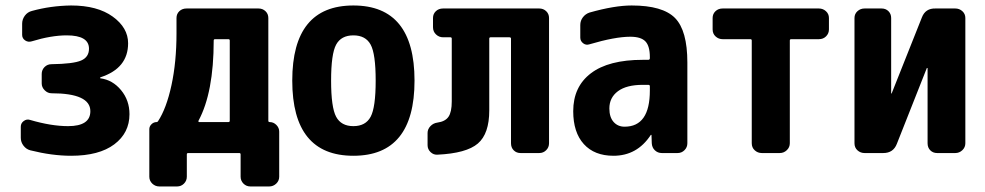

<svg xmlns="http://www.w3.org/2000/svg" viewBox="-20 -550 3540 690"><path d="M340.8 -268.6Q384.8 -262.7 415 -226.1Q445.3 -189.5 445.3 -139.6Q445.3 -72.3 390.6 -31.2Q335.9 9.8 235.4 9.8Q167 9.8 88.9 -9.8Q74.2 -13.7 64.5 -26.4Q54.7 -39.1 54.7 -54.7V-94.7Q54.7 -107.4 65.4 -115.2Q76.2 -123 87.9 -119.1Q164.1 -96.7 224.6 -96.7Q304.7 -96.7 304.7 -150.4Q304.7 -214.8 165 -214.8Q151.4 -214.8 140.6 -225.6Q129.9 -236.3 129.9 -250V-284.2Q129.9 -298.8 140.1 -309.1Q150.4 -319.3 165 -319.3Q243.2 -320.3 271.5 -332.5Q299.8 -344.7 299.8 -375Q299.8 -422.9 219.7 -422.9Q164.1 -422.9 93.8 -401.4Q81.1 -397.5 70.3 -404.8Q59.6 -412.1 59.6 -424.8V-464.8Q59.6 -480.5 69.3 -493.7Q79.1 -506.8 94.7 -510.7Q162.1 -529.3 235.4 -530.3Q330.1 -530.3 385.3 -490.2Q440.4 -450.2 440.4 -394.5Q440.4 -304.7 341.8 -272.5Q339.8 -272.5 339.8 -269.5Q339.8 -268.6 340.8 -268.6Z M805.7 -116.2V-404.3Q805.7 -409.2 800.8 -409.2H752.9Q748 -409.2 748 -404.3Q748 -217.8 693.4 -116.2Q692.4 -114.3 693.4 -112.8Q694.3 -111.3 695.3 -111.3H800.8Q805.7 -111.3 805.7 -116.2ZM949.2 -111.3Q962.9 -111.3 973.1 -101.1Q983.4 -90.8 983.4 -77.1V85Q983.4 99.6 972.7 109.9Q961.9 120.1 947.3 120.1H879.9Q865.2 120.1 855 109.9Q844.7 99.6 844.7 85V4.9Q844.7 0 839.8 0H656.2Q651.4 0 651.4 4.9V85Q651.4 99.6 641.1 109.9Q630.9 120.1 616.2 120.1H552.7Q538.1 120.1 527.3 109.9Q516.6 99.6 516.6 85V-85.9Q516.6 -95.7 524.4 -103.5Q532.2 -111.3 543 -111.3Q545.9 -111.3 547.9 -114.3Q578.1 -160.2 596.2 -243.7Q614.3 -327.1 614.3 -430.7V-485.4Q614.3 -500 624.5 -509.8Q634.8 -519.5 650.4 -519.5H909.2Q923.8 -519.5 934.1 -509.8Q944.3 -500 944.3 -485.4V-116.2Q944.3 -111.3 949.2 -111.3Z M1188 -130.4Q1206.1 -96.7 1250 -96.7Q1293.9 -96.7 1312 -130.4Q1330.1 -164.1 1330.1 -260.3Q1330.1 -356.4 1312 -389.6Q1293.9 -422.9 1250 -422.9Q1206.1 -422.9 1188 -389.6Q1169.9 -356.4 1169.9 -260.3Q1169.9 -164.1 1188 -130.4ZM1030.3 -260.3Q1030.3 -530.3 1250 -530.3Q1469.7 -530.3 1469.7 -260.3Q1469.7 9.8 1250 9.8Q1030.3 9.8 1030.3 -260.3Z M1918 -519.5Q1932.6 -519.5 1942.9 -509.8Q1953.1 -500 1953.1 -485.4V-35.2Q1953.1 -20.5 1942.9 -10.3Q1932.6 0 1918 0H1850.6Q1835.9 0 1826.2 -9.8Q1816.4 -19.5 1816.4 -35.2V-411.1Q1816.4 -416 1810.5 -416H1743.2Q1738.3 -416 1738.3 -411.1V-153.3Q1738.3 -69.3 1697.3 -34.2Q1656.2 1 1551.8 5.9Q1538.1 6.8 1527.3 -3.4Q1516.6 -13.7 1516.6 -28.3V-72.3Q1516.6 -85.9 1526.9 -96.7Q1537.1 -107.4 1551.8 -109.4Q1580.1 -113.3 1591.8 -130.4Q1603.5 -147.5 1603.5 -185.5V-411.1Q1603.5 -416 1598.6 -416H1572.3Q1557.6 -416 1546.9 -426.3Q1536.1 -436.5 1536.1 -452.1V-485.4Q1536.1 -500 1546.4 -509.8Q1556.6 -519.5 1572.3 -519.5Z M2315.4 -224.6V-240.2Q2315.4 -245.1 2309.6 -245.1H2290Q2231.4 -245.1 2200.7 -222.2Q2169.9 -199.2 2169.9 -160.2Q2169.9 -128.9 2185.1 -111.8Q2200.2 -94.7 2224.6 -94.7Q2315.4 -94.7 2315.4 -224.6ZM2250 -530.3Q2361.3 -530.3 2405.8 -485.4Q2450.2 -440.4 2450.2 -325.2V-35.2Q2450.2 -20.5 2439.9 -10.3Q2429.7 0 2415 0H2358.4Q2343.8 0 2333.5 -9.8Q2323.2 -19.5 2322.3 -35.2L2321.3 -64.5Q2321.3 -65.4 2320.3 -65.4Q2318.4 -65.4 2318.4 -64.5Q2269.5 9.8 2184.6 9.8Q2116.2 9.8 2078.1 -32.2Q2040 -74.2 2040 -150.4Q2040 -238.3 2103.5 -286.6Q2167 -335 2290 -335H2309.6Q2314.5 -335 2315.4 -339.8V-344.7Q2315.4 -384.8 2299.3 -401.4Q2283.2 -418 2245.1 -418Q2190.4 -418 2097.7 -390.6Q2085.9 -386.7 2075.7 -394.5Q2065.4 -402.3 2065.4 -415V-460Q2065.4 -475.6 2074.7 -487.8Q2084 -500 2098.6 -504.9Q2188.5 -530.3 2250 -530.3Z M2922.9 -519.5Q2937.5 -519.5 2948.2 -509.8Q2959 -500 2959 -485.4V-444.3Q2959 -429.7 2948.7 -419.4Q2938.5 -409.2 2922.9 -409.2H2823.2Q2818.4 -409.2 2818.4 -404.3V-35.2Q2818.4 -20.5 2807.6 -10.3Q2796.9 0 2782.2 0H2717.8Q2703.1 0 2692.4 -9.8Q2681.6 -19.5 2681.6 -35.2V-404.3Q2681.6 -409.2 2676.8 -409.2H2577.1Q2562.5 -409.2 2551.8 -418.9Q2541 -428.7 2541 -444.3V-485.4Q2541 -500 2551.3 -509.8Q2561.5 -519.5 2577.1 -519.5Z M3413.1 -519.5Q3427.7 -519.5 3438.5 -509.8Q3449.2 -500 3449.2 -485.4V-35.2Q3449.2 -20.5 3438.5 -10.3Q3427.7 0 3413.1 0H3347.7Q3333 0 3323.2 -9.8Q3313.5 -19.5 3313.5 -35.2V-304.7Q3313.5 -305.7 3312 -305.7Q3310.5 -305.7 3310.5 -304.7L3203.1 -33.2Q3190.4 0 3154.3 0H3086.9Q3072.3 0 3061.5 -9.8Q3050.8 -19.5 3050.8 -35.2V-485.4Q3050.8 -500 3061.5 -509.8Q3072.3 -519.5 3086.9 -519.5H3148.4Q3163.1 -519.5 3172.9 -509.8Q3182.6 -500 3182.6 -485.4V-214.8Q3182.6 -213.9 3183.6 -213.9Q3184.6 -213.9 3184.6 -214.8L3293 -487.3Q3305.7 -520.5 3341.8 -519.5Z"/></svg>

Font: Rounded-L Mgen+ 1m bold
Style: Bold
Weight: 700
Designer: [Source Han Sans]
Ryoko NISHIZUKA  (kana & ideographs); Paul D. Hunt (Latin, Greek & Cyrillic); Wenlong ZHANG  (bopomofo
Version: Version 1.059.20150602